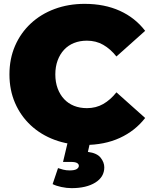

<svg xmlns="http://www.w3.org/2000/svg" viewBox="-20 -736 784 996"><path d="M419 16Q335 16 263.5 -10.5Q192 -37 139.5 -86Q87 -135 58 -202Q29 -269 29 -350Q29 -431 58 -498Q87 -565 139.5 -614Q192 -663 263.5 -689.5Q335 -716 419 -716Q522 -716 601.5 -680Q681 -644 733 -576L584 -443Q553 -482 515.5 -503.5Q478 -525 431 -525Q394 -525 364 -513Q334 -501 312.5 -478Q291 -455 279 -422.5Q267 -390 267 -350Q267 -310 279 -277.5Q291 -245 312.5 -222Q334 -199 364 -187Q394 -175 431 -175Q478 -175 515.5 -196.5Q553 -218 584 -257L733 -124Q681 -57 601.5 -20.5Q522 16 419 16ZM351 240Q326 240 298 234Q270 228 253 219L281 136Q292 140 307.5 144Q323 148 341 148Q367 148 378 141Q389 134 389 124Q389 115 379.5 109.5Q370 104 348 104H307L334 -10H450L436 52Q483 58 502 82Q521 106 521 132Q521 182 474.5 211Q428 240 351 240Z"/></svg>

Font: MOST Montserrat Black
Style: Regular
Weight: 900
Designer: Julieta Ulanovsky
Foundry: Julieta Ulanovsky
Version: Version 8.000;March 11, 2024;FontCreator 15.0.0.2926 64-bit